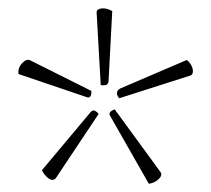

<svg xmlns="http://www.w3.org/2000/svg" viewBox="-20 -702 513 467"><path d="M244 -504Q243 -492 225 -495L215 -672Q215 -680 227 -681.5Q239 -683 253 -675ZM434 -556Q439 -553 443 -547Q447 -541 448.5 -535Q450 -529 448.5 -524Q447 -519 442 -518L270 -463Q264 -470 264.5 -476.5Q265 -483 273 -487ZM202 -481Q203 -473 200 -468Q197 -463 190 -466L25 -522Q23 -537 34 -548.5Q45 -560 54 -555ZM248 -420Q242 -430 259 -436L370 -284Q376 -276 366 -266.5Q356 -257 342 -255ZM201 -430Q206 -435 211 -432.5Q216 -430 220 -425L116 -269Q112 -264 107 -264.5Q102 -265 97.5 -268.5Q93 -272 88.5 -277.5Q84 -283 82 -288Z"/></svg>

Font: Yanone Kaffeesatz Thin
Style: Regular
Weight: 250
Designer: Yanone
Foundry: Yanone Font Production. Not for release.
Version: Version 1.002